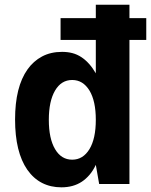

<svg xmlns="http://www.w3.org/2000/svg" viewBox="-20 -780 642 814"><path d="M240.2 14.2Q194.8 14.2 158.4 -4.4Q122.1 -22.9 95.7 -60.5Q43.9 -135.3 43.9 -273.4Q43.9 -411.6 96.7 -485.8Q121.6 -521 158.2 -540.5Q194.8 -560.1 243.2 -560.1Q266.6 -560.1 286.6 -554.9Q306.6 -549.8 325.2 -537.6Q359.9 -514.6 386.2 -469.2V-610.8H236.8V-703.1H386.2V-759.8H528.8V-703.1H600.1V-610.8H528.8V0H400.4L386.2 -81.1Q375 -57.1 359.9 -39.3Q344.7 -21.5 327.1 -9.8Q291 14.2 240.2 14.2ZM286.1 -103Q332 -103 359.4 -147.9Q386.2 -192.4 386.2 -272Q386.2 -351.6 359.4 -396Q332 -440.9 286.1 -440.9Q239.7 -440.9 213.4 -396Q187 -351.1 187 -272Q187 -192.4 213.4 -147.9Q239.7 -103 286.1 -103Z"/></svg>

Font: Hack
Style: Bold
Weight: 700
Monospace: yes
Designer: Christopher Simpkins
Foundry: Christopher Simpkins
Version: Version 2.017